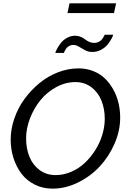

<svg xmlns="http://www.w3.org/2000/svg" viewBox="-20 -1124 761 1149"><path d="M383.8 -1045.9 396 -1104H674.8L662.1 -1045.9ZM418.9 -855Q404.3 -855 392.6 -848.1Q380.9 -841.3 375 -832.3Q369.1 -823.2 366 -816.4Q362.8 -809.6 362.8 -807.1H311Q313 -815.9 320.8 -830.8Q328.6 -845.7 342.5 -864.5Q356.4 -883.3 379.6 -896.7Q402.8 -910.2 429.2 -910.2Q447.3 -910.2 463.1 -903.3Q479 -896.5 488.8 -888.7Q498.5 -880.9 512.7 -874Q526.9 -867.2 542 -867.2Q558.6 -867.2 571.8 -874Q585 -880.9 591.8 -890.6Q598.6 -900.4 601.8 -906.5Q605 -912.6 606 -916H657.2Q655.8 -908.2 647.7 -893.1Q639.6 -877.9 625.2 -859.1Q610.8 -840.3 586.2 -826.7Q561.5 -813 533.2 -813Q508.8 -813 489 -823.5Q469.2 -834 452.4 -844.5Q435.5 -855 418.9 -855ZM43.9 -288.1Q43.9 -351.6 65.9 -415.3Q87.9 -479 127 -532.2Q166 -585.4 216.6 -627Q267.1 -668.5 327.9 -691.7Q388.7 -714.8 450.2 -714.8Q497.1 -714.8 537.8 -698.7Q578.6 -682.6 607.7 -654.5Q636.7 -626.5 657.7 -588.9Q678.7 -551.3 689 -508.3Q699.2 -465.3 699.2 -419.9Q699.2 -340.8 665 -263.2Q630.9 -185.5 575.7 -126.7Q520.5 -67.9 446 -31.5Q371.6 4.9 294.9 4.9Q236.3 4.9 188 -19.3Q139.6 -43.5 108.6 -84.5Q77.6 -125.5 60.8 -178Q43.9 -230.5 43.9 -288.1ZM606.9 -413.1Q606.9 -473.1 586.9 -522.5Q566.9 -571.8 526.4 -602.3Q485.8 -632.8 431.2 -632.8Q371.6 -632.8 316.2 -602.5Q260.7 -572.3 221.9 -524.4Q183.1 -476.6 159.7 -416Q136.2 -355.5 136.2 -295.9Q136.2 -235.4 156 -186.3Q175.8 -137.2 216.6 -106.7Q257.3 -76.2 313 -76.2Q360.8 -76.2 406.5 -95.9Q452.1 -115.7 487.8 -149.4Q523.4 -183.1 550.5 -226.1Q577.6 -269 592.3 -317.6Q606.9 -366.2 606.9 -413.1Z"/></svg>

Font: Rawline Medium
Style: Italic
Weight: 500
Italic angle: -12°
Designer: Matt McInerney, Pablo Impallari, Rodrigo Fuenzalida
Foundry: Matt McInerney, Pablo Impallari, Rodrigo Fuenzalida
Version: Version 4.020;PS 004.020;hotconv 1.0.88;makeotf.lib2.5.64775